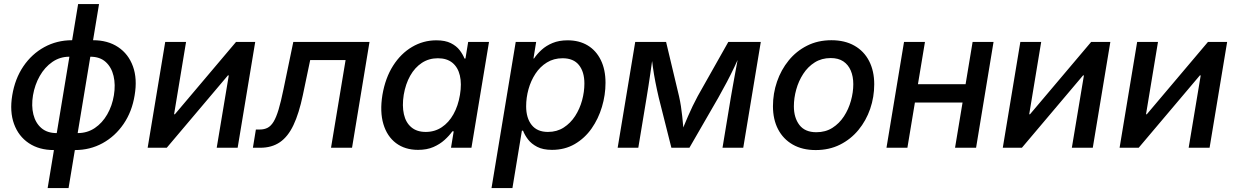

<svg xmlns="http://www.w3.org/2000/svg" viewBox="-20 -748 6256 972"><path d="M252.9 11.7Q178.2 11.7 126 -23.2Q73.7 -58.1 51 -120.6Q28.3 -183.1 42 -265.6Q55.7 -349.1 98.1 -411.9Q140.6 -474.6 204.3 -509.5Q268.1 -544.4 344.7 -544.4H451.2Q525.9 -544.4 578.1 -509.5Q630.4 -474.6 653.1 -411.9Q675.8 -349.1 661.6 -265.6Q648.4 -183.1 605.7 -120.6Q563 -58.1 499.5 -23.2Q436 11.7 359.4 11.7ZM267.1 -74.2H373Q421.9 -74.2 460 -99.9Q498 -125.5 522.9 -168.9Q547.9 -212.4 556.6 -265.6Q565.4 -319.3 554.9 -363.5Q544.4 -407.7 515.1 -434.3Q485.8 -460.9 437.5 -460.9H331.1Q283.2 -460.9 244.9 -434.3Q206.5 -407.7 181.4 -363.5Q156.2 -319.3 147 -265.6Q138.2 -212.4 148.9 -168.9Q159.7 -125.5 189.2 -99.9Q218.8 -74.2 267.1 -74.2ZM221.2 204.1 375.5 -727.5H481.4L327.1 204.1Z M1183.1 0H1077.1L1138.2 -366.2H1133.8L824.2 0H727.5L816.4 -535.6H921.9L861.3 -169.4H865.2L1174.8 -535.6H1272Z M1260.3 0 1275.4 -92.3H1294.9Q1317.9 -92.3 1334.7 -101.1Q1351.6 -109.9 1365 -131.8Q1378.4 -153.8 1390.4 -193.6Q1402.3 -233.4 1415 -295.4L1464.8 -535.6H1850.6L1762.2 0H1655.8L1729.5 -443.8H1550.3L1513.2 -266.6Q1493.7 -173.8 1465.8 -115Q1438 -56.2 1397 -28.1Q1356 0 1297.4 0Z M2096.7 10.7Q2030.3 10.7 1984.9 -23.4Q1939.5 -57.6 1920.9 -119.9Q1902.3 -182.1 1916 -267.6Q1930.7 -353.5 1970 -415.3Q2009.3 -477.1 2066.2 -510.5Q2123 -543.9 2189 -543.9Q2233.9 -543.9 2262.5 -529.5Q2291 -515.1 2307.1 -493.9Q2323.2 -472.7 2331.5 -451.7H2336.4L2350.1 -535.6H2455.6L2366.7 0H2263.2L2276.9 -83H2270Q2254.4 -61 2230.7 -39.6Q2207 -18.1 2174.1 -3.7Q2141.1 10.7 2096.7 10.7ZM2135.3 -80.1Q2180.7 -80.1 2216.3 -103.8Q2252 -127.4 2275.6 -169.7Q2299.3 -211.9 2308.6 -268.1Q2317.9 -324.2 2308.1 -365.7Q2298.3 -407.2 2270.3 -430.2Q2242.2 -453.1 2196.8 -453.1Q2151.4 -453.1 2115.7 -429.7Q2080.1 -406.2 2056.6 -364.5Q2033.2 -322.8 2023.9 -268.1Q2015.1 -212.4 2024.7 -169.9Q2034.2 -127.4 2062.3 -103.8Q2090.3 -80.1 2135.3 -80.1Z M2468.3 204.1 2590.8 -535.6H2694.3L2680.7 -452.1H2683.6Q2698.7 -474.6 2721.7 -495.6Q2744.6 -516.6 2777.3 -530.3Q2810.1 -543.9 2853.5 -543.9Q2912.1 -543.9 2955.1 -518.1Q2998 -492.2 3021.7 -443.8Q3045.4 -395.5 3045.4 -328.6Q3045.4 -267.1 3027.3 -206.8Q3009.3 -146.5 2974.9 -97.4Q2940.4 -48.3 2889.9 -18.8Q2839.4 10.7 2774.4 10.7Q2729 10.7 2699.5 -4.6Q2669.9 -20 2653.1 -42.2Q2636.2 -64.5 2627.9 -86.4H2622.1L2574.2 204.1ZM2753.9 -80.1Q2799.3 -80.1 2833.7 -102.3Q2868.2 -124.5 2891.6 -160.6Q2915 -196.8 2926.8 -240Q2938.5 -283.2 2938.5 -325.2Q2938.5 -384.3 2910.9 -418.7Q2883.3 -453.1 2828.1 -453.1Q2783.2 -453.1 2748.5 -431.6Q2713.9 -410.2 2690.7 -374.8Q2667.5 -339.4 2655.5 -296.4Q2643.6 -253.4 2643.6 -210Q2643.6 -150.4 2671.6 -115.2Q2699.7 -80.1 2753.9 -80.1Z M3106.9 0 3195.8 -535.6H3352.1L3417.5 -261.2Q3423.3 -235.8 3427.2 -210.2Q3431.2 -184.6 3433.8 -159.4Q3436.5 -134.3 3438.5 -111.1Q3440.4 -87.9 3441.9 -66.4H3424.3Q3433.1 -88.4 3442.9 -111.8Q3452.6 -135.3 3463.4 -160.2Q3474.1 -185.1 3486.3 -210.4Q3498.5 -235.8 3512.2 -261.2L3667 -535.6H3831.5L3742.7 0H3637.7L3679.7 -253.9Q3684.6 -282.2 3689.9 -312Q3695.3 -341.8 3700.7 -371.8Q3706.1 -401.9 3711.7 -431.4Q3717.3 -460.9 3722.2 -488.8H3734.4Q3715.8 -446.8 3697.8 -408.7Q3679.7 -370.6 3659.9 -333Q3640.1 -295.4 3616.7 -253.9L3470.2 0H3378.9L3314.9 -253.9Q3305.2 -295.4 3297.9 -333Q3290.5 -370.6 3285.2 -408.7Q3279.8 -446.8 3274.9 -488.8H3289.1Q3284.2 -459.5 3280 -430.2Q3275.9 -400.9 3271.7 -371.6Q3267.6 -342.3 3262.9 -313Q3258.3 -283.7 3253.4 -253.9L3211.4 0Z M4109.4 11.7Q4042 11.7 3993.4 -16.1Q3944.8 -43.9 3918.9 -93.8Q3893.1 -143.6 3893.1 -210.4Q3893.1 -274.9 3913.6 -334.7Q3934.1 -394.5 3972.7 -441.9Q4011.2 -489.3 4065.9 -516.8Q4120.6 -544.4 4189 -544.4Q4256.8 -544.4 4305.4 -516.8Q4354 -489.3 4379.9 -439Q4405.8 -388.7 4405.8 -321.3Q4405.8 -256.8 4385.3 -197Q4364.7 -137.2 4325.9 -90.1Q4287.1 -43 4232.4 -15.6Q4177.7 11.7 4109.4 11.7ZM4112.8 -78.6Q4159.2 -78.6 4194.1 -100.8Q4229 -123 4252.4 -158.9Q4275.9 -194.8 4287.8 -237.8Q4299.8 -280.8 4299.8 -321.8Q4299.8 -360.8 4287.1 -390.6Q4274.4 -420.4 4249.3 -437.3Q4224.1 -454.1 4185.5 -454.1Q4139.6 -454.1 4104.7 -432.1Q4069.8 -410.2 4046.4 -374Q4022.9 -337.9 4011 -294.9Q3999 -252 3999 -210Q3999 -151.9 4027.1 -115.2Q4055.2 -78.6 4112.8 -78.6Z M4895 -321.8 4879.4 -229H4584.5L4599.6 -321.8ZM4662.6 -535.6 4573.7 0H4467.8L4556.6 -535.6ZM5009.8 -535.6 4921.4 0H4814.9L4903.8 -535.6Z M5512.2 0H5406.2L5467.3 -366.2H5462.9L5153.3 0H5056.6L5145.5 -535.6H5251L5190.4 -169.4H5194.3L5503.9 -535.6H5601.1Z M6103.5 0H5997.6L6058.6 -366.2H6054.2L5744.6 0H5647.9L5736.8 -535.6H5842.3L5781.7 -169.4H5785.6L6095.2 -535.6H6192.4Z"/></svg>

Font: Inter 20pt Medium
Style: Italic
Weight: 500
Italic angle: -9.3988°
Version: Version 4.001;git-66647c0bb